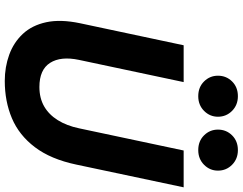

<svg xmlns="http://www.w3.org/2000/svg" viewBox="-126 -881 1017 805"><g transform="rotate(90 382.5 -478.5)"><path d="M319.4 10Q261 10 209.6 -8.6Q158.2 -27.2 122.2 -65.6Q86.2 -104 73.2 -163.8Q60.2 -223.6 77.6 -306.4L169.8 -740H324.2L231.2 -301.6Q215 -225 243.5 -180.1Q272 -135.2 344.6 -135.2Q391.2 -135.2 425.8 -155Q460.4 -174.8 483.8 -212.3Q507.2 -249.8 518 -301.6L611 -740H765.4L670 -289.6Q647.4 -182.6 597 -116.2Q546.6 -49.8 475.7 -19.9Q404.8 10 319.4 10ZM609.4 -801.2Q571.6 -801.2 547.5 -825.5Q523.4 -849.8 523.4 -883.8Q523.4 -918.8 547.5 -943.1Q571.6 -967.4 609.4 -967.4Q646.2 -967.4 670.8 -943.1Q695.4 -918.8 695.4 -883.8Q695.4 -849.8 670.8 -825.5Q646.2 -801.2 609.4 -801.2ZM383.4 -801.2Q345.6 -801.2 321.5 -825.5Q297.4 -849.8 297.4 -883.8Q297.4 -918.8 321.5 -943.1Q345.6 -967.4 383.4 -967.4Q420.2 -967.4 444.8 -943.1Q469.4 -918.8 469.4 -883.8Q469.4 -849.8 444.8 -825.5Q420.2 -801.2 383.4 -801.2Z"/></g></svg>

Font: Be Vietnam Pro Variable Thin
Style: Italic
Weight: 100
Italic angle: -12°
Designer: Lam Bao, Tony Le, Vietanh Nguyen
Foundry: Yellow Type Foundry
Version: Version 1.002